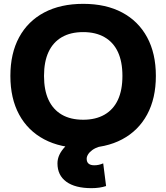

<svg xmlns="http://www.w3.org/2000/svg" viewBox="-20 -760 865 999"><path d="M456 219Q371 219 325 185.5Q279 152 279 90Q279 67 289 45.5Q299 24 319 3Q339 -18 370 -39L497 3Q475 10 460.5 20.5Q446 31 438.5 43Q431 55 431 66Q431 100 471 100Q494 100 517 90L532 208Q499 219 456 219ZM413 10Q295 10 210 -35Q125 -80 79.5 -164Q34 -248 34 -365Q34 -482 79.5 -566Q125 -650 210 -695Q295 -740 413 -740Q531 -740 615.5 -695Q700 -650 745.5 -566Q791 -482 791 -365Q791 -248 745.5 -164Q700 -80 615.5 -35Q531 10 413 10ZM413 -137Q478 -137 524 -163.5Q570 -190 593.5 -240.5Q617 -291 617 -365Q617 -439 593.5 -489.5Q570 -540 524 -566.5Q478 -593 413 -593Q347 -593 301.5 -566.5Q256 -540 232.5 -489.5Q209 -439 209 -365Q209 -291 232.5 -240.5Q256 -190 301.5 -163.5Q347 -137 413 -137Z"/></svg>

Font: M PLUS 1 ExtraBold
Style: Regular
Weight: 800
Designer: Coji Morishita
Foundry: UNDERFOREST DESIGN
Version: Version 1.001